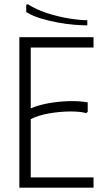

<svg xmlns="http://www.w3.org/2000/svg" viewBox="-20 -873 490 893"><path d="M415 -700V-652H123V-369Q158 -384 204 -392.5Q250 -401 299 -402.5Q348 -404 388 -397V-353L381 -347Q351 -355 304 -354.5Q257 -354 208 -345.5Q159 -337 123 -319V-48H415V0H70V-700ZM110 -853Q149 -828 200.5 -811.5Q252 -795 302 -787Q352 -779 386 -779V-755Q361 -755 324.5 -758Q288 -761 247.5 -768.5Q207 -776 169 -787.5Q131 -799 102 -817V-851Z"/></svg>

Font: Phudu Light Light
Style: Regular
Weight: 300
Version: Version 1.005;gftools[0.9.23]